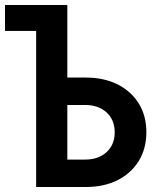

<svg xmlns="http://www.w3.org/2000/svg" viewBox="-25 -750 645 770"><path d="M120 0V-626H-5V-730H245V-439H318Q392 -439 446.5 -411.5Q501 -384 531.5 -335Q562 -286 562 -220Q562 -154 531.5 -104.5Q501 -55 446.5 -27.5Q392 0 318 0ZM245 -110H316Q370 -110 402.5 -140Q435 -170 435 -219Q435 -269 402.5 -299Q370 -329 316 -329H245Z"/></svg>

Font: NKDuy Mono
Style: Bold
Weight: 700
Monospace: yes
Designer: NKDuy
Foundry: NKDuy
Version: Version 2.251; ttfautohint (v1.8.4.7-5d5b)